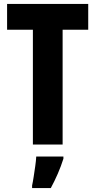

<svg xmlns="http://www.w3.org/2000/svg" viewBox="-20 -734 484 975"><path d="M298 0H147V-583H16V-714H428V-583H298ZM302 72Q290 110 273.5 148Q257 186 238 221H143V208Q147 190 151 163.5Q155 137 159 109.5Q163 82 164 61H302Z"/></svg>

Font: Noto Sans Gurmukhi ExtraCondensed ExtraBold
Style: Regular
Weight: 800
Width: 2
Designer: Jelle Bosma - Monotype Design Team
Foundry: Monotype Imaging Inc.
Version: Version 2.004; ttfautohint (v1.8.4.7-5d5b)